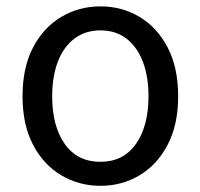

<svg xmlns="http://www.w3.org/2000/svg" viewBox="-20 -577 637 610"><path d="M299.1 13.4Q231.4 13.4 174.9 -20Q118.4 -53.3 85 -117Q51.6 -180.6 51.6 -271Q51.6 -362.5 85 -426.3Q118.4 -490 174.9 -523.4Q231.4 -556.8 299.1 -556.8Q367.2 -556.8 423.2 -523.4Q479.2 -490 512.6 -426.3Q546 -362.5 546 -271Q546 -180.6 512.6 -117Q479.2 -53.3 423.2 -20Q367.2 13.4 299.1 13.4ZM299.1 -62.9Q371.7 -62.9 411.7 -119.5Q451.8 -176.2 451.8 -271Q451.8 -333.8 433.9 -380.8Q416 -427.8 381.8 -454.2Q347.7 -480.5 299.1 -480.5Q250.8 -480.5 216.2 -454.2Q181.6 -427.8 163.7 -380.8Q145.8 -333.8 145.8 -271Q145.8 -176.2 185.8 -119.5Q225.9 -62.9 299.1 -62.9Z"/></svg>

Font: Noto Sans TC Thin
Style: Regular
Weight: 100
Designer: Ryoko NISHIZUKA 西塚涼子 (kana, bopomofo & ideographs); Paul D. Hunt (Latin, Greek & Cyrillic); Sandoll Communications 산돌커뮤니
Foundry: Adobe
Version: Version 2.004-H2;hotconv 1.0.118;makeotfexe 2.5.65603